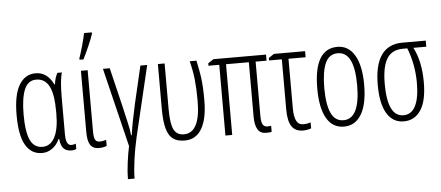

<svg xmlns="http://www.w3.org/2000/svg" viewBox="-61 -933 3032 1319"><g transform="rotate(-5 1455.0 -273.0)"><path d="M206.1 -32.2Q261.2 -32.2 291 -89.8Q319.8 -146 319.8 -251V-264.2Q319.8 -385.7 291 -440.4Q261.7 -496.1 202.1 -496.1Q145 -496.1 120.1 -436.5Q95.2 -376.5 95.2 -263.2Q95.2 -143.1 122.1 -86.9Q148.4 -32.2 206.1 -32.2ZM366.2 -104Q366.2 -27.8 403.8 -27.8Q421.9 -27.8 435.1 -34.2V2Q422.9 9.8 401.9 9.8Q366.7 9.8 347.7 -9.8Q328.6 -29.3 324.2 -76.2H319.8Q301.3 -35.2 269 -12.7Q236.8 9.8 199.2 9.8Q125.5 9.8 85.9 -57.6Q46.9 -124 46.9 -264.2Q46.9 -404.3 87.9 -472.2Q128.9 -540 201.2 -540Q281.7 -540 324.2 -452.1H328.1Q329.6 -470.7 335.9 -492.2Q341.8 -511.7 351.1 -529.8H382.8Q366.2 -480.5 366.2 -359.9Z M510.7 -616.2Q522 -647 537.6 -703.6Q551.8 -754.4 557.6 -786.1H611.3V-775.9Q600.1 -741.7 579.1 -694.3Q555.2 -639.6 537.6 -606H510.7ZM560.1 -529.8V-107.9Q560.1 -66.9 568.8 -50.8Q578.1 -34.2 600.1 -34.2Q610.8 -34.2 626.5 -37.1Q640.6 -40 645 -42V0Q619.6 9.8 590.8 9.8Q550.3 9.8 531.7 -18.6Q513.7 -45.9 513.7 -107.9V-529.8Z M816.4 240.2H770.5Q770.5 191.4 778.8 128.4Q787.6 61.5 797.9 14.2L665.5 -529.8H712.4L775.9 -266.1Q797.4 -171.9 801.3 -155.3Q814 -102.5 818.8 -58.1H822.8Q835.9 -148.9 862.8 -268.1L923.8 -529.8H970.7L854.5 -40Q835.9 42.5 826.7 112.3Q816.4 189.9 816.4 240.2Z M1090.8 -216.8Q1090.8 -115.7 1110.8 -75.2Q1131.3 -33.2 1180.7 -33.2Q1294.4 -33.2 1294.4 -254.9Q1294.4 -336.9 1287.6 -402.3Q1281.2 -462.4 1263.7 -529.8H1310.5Q1328.1 -445.3 1332 -414.1Q1336.9 -376.5 1338.9 -338.9Q1340.8 -303.2 1340.8 -255.9Q1340.8 -126.5 1300.8 -58.6Q1260.3 9.8 1183.6 9.8Q1131.3 9.8 1101.6 -12.7Q1072.3 -34.7 1058.6 -84Q1044.4 -134.8 1044.4 -220.2V-529.8H1090.8Z M1756.8 -37.1 1782.7 -39.1V2Q1772.5 5.9 1745.6 5.9Q1704.6 5.9 1686.5 -23.9Q1668 -54.2 1668 -113.8V-487.8H1510.7V0H1463.9V-487.8H1389.6V-504.9L1427.7 -529.8H1790V-487.8H1714.8V-113.8Q1714.8 -71.3 1724.6 -54.7Q1734.9 -37.1 1756.8 -37.1Z M1941.4 -487.8V-146Q1941.4 -89.4 1956.1 -60.1Q1970.7 -30.8 2003.4 -30.8Q2030.8 -30.8 2054.7 -39.1V2Q2050.3 4.9 2031.2 8.8Q2014.2 12.2 2000.5 12.2Q1944.8 12.2 1919.9 -25.9Q1895.5 -63 1895.5 -142.1V-487.8H1807.6V-504.9L1844.7 -529.8H2059.6V-487.8Z M2168.9 -266.1Q2168.9 -151.9 2196.3 -92.8Q2223.1 -34.2 2281.7 -34.2Q2395.5 -34.2 2395.5 -266.1Q2395.5 -496.1 2281.7 -496.1Q2222.2 -496.1 2195.8 -438.5Q2168.9 -379.4 2168.9 -266.1ZM2443.8 -266.1Q2443.8 -131.8 2401.9 -61.5Q2359.4 9.8 2280.8 9.8Q2202.6 9.8 2161.6 -61.5Q2120.6 -132.8 2120.6 -266.1Q2120.6 -540 2282.7 -540Q2358.9 -540 2401.4 -468.3Q2443.8 -396.5 2443.8 -266.1Z M2805.7 -247.1Q2805.7 -373 2760.7 -487.8H2730Q2654.8 -487.8 2620.1 -432.6Q2585 -377 2585 -257.8Q2585 -32.2 2694.8 -32.2Q2750 -32.2 2777.8 -86.9Q2805.7 -141.6 2805.7 -247.1ZM2853.5 -247.1Q2853.5 -118.2 2811.5 -54.7Q2769 9.8 2693.8 9.8Q2618.7 9.8 2577.6 -57.6Q2536.6 -125 2536.6 -254.9Q2536.6 -529.8 2731 -529.8H2891.6V-487.8H2802.7Q2853.5 -390.6 2853.5 -247.1Z"/></g></svg>

Font: Germano
Style: Regular
Weight: 300
Width: 3
Foundry: Ascender Corporation
Version: Version 1.10; ttfautohint (v1.5)